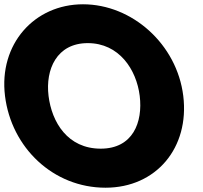

<svg xmlns="http://www.w3.org/2000/svg" viewBox="-51 -860 948 895"><path d="M-27.7 -413C1.9 -172 196.8 15 440.8 15C677.8 15 832.9 -172 803.3 -413C773.7 -654 564.9 -840 335.9 -840C108.9 -840 -57.3 -654 -27.7 -413ZM175.3 -413C160.2 -536 213.1 -659 358.1 -659C504.1 -659 585.2 -536 600.3 -413C615.4 -290 568.5 -167 418.5 -167C264.5 -167 190.4 -290 175.3 -413Z"/></svg>

Font: Hussar
Style: BdOpOblOne
Weight: 700
Foundry: Cannot Into Space Fonts
Version: Version 2.00